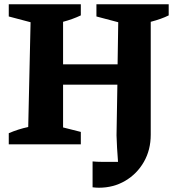

<svg xmlns="http://www.w3.org/2000/svg" viewBox="-20 -675 823 898"><path d="M21 0V-52Q65 -71 112 -81L123 -571L21 -598V-655H358V-603Q320 -585 275 -573V-374H530L533 -571L431 -598V-655H769V-603Q735 -586 685 -573V-45Q685 26 653 82Q621 138 566 170.5Q511 203 443 203Q436 203 428.5 202.5Q421 202 413 201V80Q434 82 455 82Q476 82 497 82Q506 82 514.5 82Q523 82 532 82Q529 47 527.5 16.5Q526 -14 525 -42L529 -279H275V-79L358 -58V0Z"/></svg>

Font: Piazzolla SC
Style: Bold
Weight: 700
Designer: Juan Pablo del Peral
Foundry: Huerta Tipografica
Version: Version 1.330